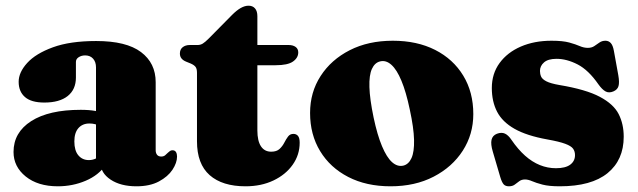

<svg xmlns="http://www.w3.org/2000/svg" viewBox="-20 -640 2240 674"><path d="M333 -68.5V-80L317 -80.5V-403.5Q317 -422.5 306.8 -434Q296.5 -445.5 279 -445.5Q266 -445.5 256.2 -439.2Q246.5 -433 246.5 -422.5V-368Q246.5 -326 217.8 -303Q189 -280 135.5 -280Q90 -280 67.8 -299.2Q45.5 -318.5 45.5 -353Q45.5 -386 75.5 -419Q105.5 -452 165.8 -474Q226 -496 317.5 -496Q423.5 -496 475 -457.2Q526.5 -418.5 526.5 -351.5V-112.5Q526.5 -103 531.2 -96.8Q536 -90.5 546 -90.5Q554.5 -90.5 559.8 -95Q565 -99.5 569.5 -104Q573 -107.5 576.8 -110Q580.5 -112.5 585.5 -112.5Q594 -112.5 597.8 -106.2Q601.5 -100 601.5 -90.5Q601.5 -68.5 585.5 -44.2Q569.5 -20 537.8 -3Q506 14 459 14Q403.5 14 368.2 -9.5Q333 -33 333 -68.5ZM27.5 -106.5Q27.5 -175 89.5 -214.8Q151.5 -254.5 263.5 -254.5Q293 -254.5 315 -250.5Q337 -246.5 351 -239L334 -195.5Q323.5 -201.5 314.2 -204Q305 -206.5 294 -206.5Q269.5 -206.5 255.2 -190.2Q241 -174 241 -143.5Q241 -111.5 255 -94.8Q269 -78 292 -78Q306.5 -78 319.2 -84.8Q332 -91.5 338.5 -100.5L350.5 -60.5Q326.5 -25 280.8 -5.5Q235 14 183 14Q113 14 70.2 -20.5Q27.5 -55 27.5 -106.5Z M649.5 -417 633.5 -423.5Q622.5 -428 617 -435Q611.5 -442 611.5 -452Q611.5 -466.5 621.2 -474.2Q631 -482 646.5 -482H674Q683.5 -482 691.8 -487Q700 -492 713 -505L794.5 -587.5Q811 -604 825.2 -612Q839.5 -620 852.5 -620Q867 -620 875.2 -610.5Q883.5 -601 883.5 -583V-182Q883.5 -145.5 896 -126.5Q908.5 -107.5 932 -107.5Q951 -107.5 961.2 -117Q971.5 -126.5 977.8 -138.8Q984 -151 991 -160.5Q998 -170 1010 -170Q1020 -170 1026 -163Q1032 -156 1032 -139Q1032 -96.5 1007.5 -61.8Q983 -27 940 -6.5Q897 14 842 14Q760.5 14 716 -25.2Q671.5 -64.5 671.5 -144V-384.5Q671.5 -399 666.2 -405.5Q661 -412 649.5 -417ZM810.5 -411V-482H993Q1008.5 -482 1017.8 -475.2Q1027 -468.5 1027 -456Q1027 -437 1008.5 -424Q990 -411 947.5 -411Z M1359 -497Q1444 -497 1507.5 -464.8Q1571 -432.5 1606.2 -374.5Q1641.5 -316.5 1641.5 -239.5Q1641.5 -168.5 1604.5 -111Q1567.5 -53.5 1502.2 -19.8Q1437 14 1351 14Q1266 14 1202.5 -18.8Q1139 -51.5 1103.8 -109.5Q1068.5 -167.5 1068.5 -243.5Q1068.5 -316 1105.5 -373.2Q1142.5 -430.5 1207.8 -463.8Q1273 -497 1359 -497ZM1395.5 -58.5Q1414.5 -63 1424.5 -85Q1434.5 -107 1433.5 -149Q1432.5 -191 1418.5 -255.5Q1405.5 -317.5 1389.2 -356.5Q1373 -395.5 1354 -412.5Q1335 -429.5 1314.5 -424.5Q1295.5 -420 1285.5 -398Q1275.5 -376 1276.8 -334.2Q1278 -292.5 1291.5 -227.5Q1304.5 -166 1321 -126.8Q1337.5 -87.5 1356.2 -70.8Q1375 -54 1395.5 -58.5Z M1933.5 -433.5Q1904 -433.5 1889.8 -421Q1875.5 -408.5 1875.5 -391Q1875.5 -380.5 1879.5 -371.2Q1883.5 -362 1898 -354.5Q1912.5 -347 1944 -341.5Q2037 -326 2085.5 -300.2Q2134 -274.5 2151.8 -239.5Q2169.5 -204.5 2169.5 -160Q2169.5 -78.5 2112.8 -32.2Q2056 14 1945 14Q1907 14 1884.2 8Q1861.5 2 1847.8 -4Q1834 -10 1823 -10Q1811 -10 1803 -4Q1795 2 1787 8Q1779 14 1766.5 14Q1754 14 1747.8 6.8Q1741.5 -0.5 1736 -19L1710 -107.5Q1702 -134 1705.5 -149.2Q1709 -164.5 1724.5 -170.5Q1740.5 -176.5 1752.5 -171Q1764.5 -165.5 1775.5 -149Q1798.5 -115.5 1823.2 -93.5Q1848 -71.5 1875.2 -60.5Q1902.5 -49.5 1931.5 -49.5Q1965 -49.5 1981.8 -62Q1998.5 -74.5 1998.5 -95.5Q1998.5 -108.5 1991.8 -118Q1985 -127.5 1964.2 -135.2Q1943.5 -143 1901.5 -150.5Q1829 -163.5 1786.2 -187.8Q1743.5 -212 1725 -247.8Q1706.5 -283.5 1706.5 -331Q1706.5 -381.5 1733.8 -418.8Q1761 -456 1808.2 -476.5Q1855.5 -497 1916 -497Q1955.5 -497 1978.2 -490.8Q2001 -484.5 2015.2 -478.2Q2029.5 -472 2043.5 -472Q2057 -472 2066.2 -478.2Q2075.5 -484.5 2084.5 -490.8Q2093.5 -497 2105.5 -497Q2116.5 -497 2124 -489Q2131.5 -481 2135 -461.5L2150.5 -376Q2155 -350.5 2151.2 -337.8Q2147.5 -325 2133 -319Q2117.5 -312.5 2105.5 -319.2Q2093.5 -326 2081 -343.5Q2046 -394 2007.8 -413.8Q1969.5 -433.5 1933.5 -433.5Z"/></svg>

Font: Fraunces
Style: Regular
Weight: 900
Version: Version 1.000;[b76b70a41]